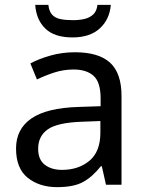

<svg xmlns="http://www.w3.org/2000/svg" viewBox="-20 -760 601 790"><path d="M288 -545Q386 -545 433 -502Q480 -459 480 -365V0H416L399 -76H395Q360 -32 321.5 -11Q283 10 215 10Q142 10 94 -28.5Q46 -67 46 -149Q46 -229 109 -272.5Q172 -316 303 -320L394 -323V-355Q394 -422 365 -448Q336 -474 283 -474Q241 -474 203 -461.5Q165 -449 132 -433L105 -499Q140 -518 188 -531.5Q236 -545 288 -545ZM314 -259Q214 -255 175.5 -227Q137 -199 137 -148Q137 -103 164.5 -82Q192 -61 235 -61Q303 -61 348 -98.5Q393 -136 393 -214V-262ZM436 -740Q431 -680 390.5 -643Q350 -606 278 -606Q204 -606 166.5 -642.5Q129 -679 125 -740H179Q182 -713 194.5 -699.5Q207 -686 228.5 -681.5Q250 -677 280 -677Q306 -677 327.5 -682Q349 -687 363.5 -700.5Q378 -714 381 -740Z"/></svg>

Font: Noto Sans NKo Unjoined
Style: Regular
Weight: 400
Designer: Monotype Design Team
Foundry: Monotype Imaging Inc.
Version: Version 2.004